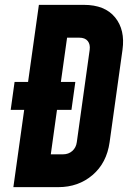

<svg xmlns="http://www.w3.org/2000/svg" viewBox="-20 -770 542 790"><path d="M35 0 79.5 -318H24L40 -433H95.5L140 -750H325Q411.5 -750 453.5 -698.5Q495.5 -647 484 -565L431 -185Q419 -99.5 360.8 -49.8Q302.5 0 220 0ZM189 -135H239Q262 -135 277.5 -148.8Q293 -162.5 296 -185L349 -565Q352 -587.5 341 -601.2Q330 -615 306 -615H256L230.5 -433H290L274 -318H214.5Z"/></svg>

Font: Mohave
Style: Bold Italic
Weight: 700
Italic angle: -8°
Designer: Gumpita Rahayu
Foundry: Tokotype
Version: Version 2.003; ttfautohint (v1.8.3)